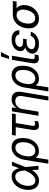

<svg xmlns="http://www.w3.org/2000/svg" viewBox="1448 -2260 1017 3953"><g transform="rotate(-90 1956.5 -283.5)"><path d="M211.9 11.7Q142.6 10.7 96.7 -26.6Q50.8 -64 33 -128.9Q15.1 -193.8 29.3 -278.3Q42 -358.9 80.8 -420.7Q119.6 -482.4 176.8 -517.6Q233.9 -552.7 300.8 -552.7Q352.1 -552.7 385.7 -533Q419.4 -513.2 439.7 -479Q460 -444.8 469.7 -400.4L503.9 -403.3L493.2 -271.5L519.5 0H439.5L422.9 -280.3Q421.9 -304.7 417 -337.9Q412.1 -371.1 399.2 -403.1Q386.2 -435.1 362.1 -456.3Q337.9 -477.5 297.9 -477.5Q253.9 -477.5 215.1 -450.2Q176.3 -422.9 148.7 -375.2Q121.1 -327.6 110.4 -265.6Q101.1 -208 110.6 -162.4Q120.1 -116.7 146.5 -90.3Q172.9 -64 213.9 -63.5Q254.4 -63.5 287.8 -85.9Q321.3 -108.4 347.4 -142.3Q373.5 -176.3 391.8 -211.9Q410.2 -247.6 420.9 -274.4L524.4 -545.9H604.5L495.1 -271.5L460 -137.7L432.6 -134.8Q406.2 -90.8 373.5 -57.6Q340.8 -24.4 300.8 -6.1Q260.7 12.2 211.9 11.7Z M562.5 203.1 641.6 -280.3Q656.7 -371.6 695.3 -432.1Q733.9 -492.7 788.1 -522.7Q842.3 -552.7 904.3 -552.7Q958 -552.7 996.8 -531.7Q1035.6 -510.7 1058.8 -471.4Q1082 -432.1 1088.9 -377Q1095.7 -321.8 1085.9 -253.9L1085 -244.1Q1072.3 -170.4 1035.6 -113Q999 -55.7 943.8 -22.9Q888.7 9.8 820.3 9.8Q765.1 9.8 731 -12.2Q696.8 -34.2 677.7 -74.7Q658.7 -115.2 648.4 -170.9L715.8 -240.2Q711.4 -214.8 713.6 -184.6Q715.8 -154.3 727.5 -127.2Q739.3 -100.1 763.9 -82.8Q788.6 -65.4 829.1 -65.4Q877 -65.4 911.6 -90.1Q946.3 -114.7 968 -155.5Q989.7 -196.3 998 -244.1L1000 -253.9Q1008.8 -316.9 1001.5 -366.7Q994.1 -416.5 967.5 -445.6Q940.9 -474.6 891.6 -474.6Q842.3 -474.6 807.1 -445.6Q772 -416.5 751 -372.1Q730 -327.6 722.7 -281.2L646.5 203.1Z M1596.7 -545.9 1584 -467.8H1140.6L1153.3 -545.9ZM1328.1 -545.9H1412.1L1343.8 -131.8Q1338.4 -101.1 1344.7 -88.1Q1351.1 -75.2 1363.3 -72.5Q1375.5 -69.8 1386.7 -69.3Q1399.4 -69.8 1412.1 -75Q1424.8 -80.1 1433.6 -85L1444.3 -18.6Q1418 -0.5 1394.8 4.6Q1371.6 9.8 1347.7 9.8Q1292.5 9.8 1269.8 -23.9Q1247.1 -57.6 1259.8 -136.7Z M1687.5 -328.1 1633.8 0H1549.8L1640.6 -545.9H1721.7L1707 -460H1714.8Q1740.2 -502 1783.9 -527.3Q1827.6 -552.7 1889.6 -552.7Q1944.8 -552.7 1982.4 -530.3Q2020 -507.8 2035.6 -462.2Q2051.3 -416.5 2040 -346.7L1947.3 204.1H1863.3L1955.1 -340.8Q1965.3 -404.8 1938.2 -440.9Q1911.1 -477.1 1852.5 -477.5Q1813 -477.5 1778.6 -460Q1744.1 -442.4 1720.2 -409.2Q1696.3 -376 1687.5 -328.1Z M2050.8 203.1 2129.9 -280.3Q2145 -371.6 2183.6 -432.1Q2222.2 -492.7 2276.4 -522.7Q2330.6 -552.7 2392.6 -552.7Q2446.3 -552.7 2485.1 -531.7Q2523.9 -510.7 2547.1 -471.4Q2570.3 -432.1 2577.1 -377Q2584 -321.8 2574.2 -253.9L2573.2 -244.1Q2560.5 -170.4 2523.9 -113Q2487.3 -55.7 2432.1 -22.9Q2377 9.8 2308.6 9.8Q2253.4 9.8 2219.2 -12.2Q2185.1 -34.2 2166 -74.7Q2147 -115.2 2136.7 -170.9L2204.1 -240.2Q2199.7 -214.8 2201.9 -184.6Q2204.1 -154.3 2215.8 -127.2Q2227.5 -100.1 2252.2 -82.8Q2276.9 -65.4 2317.4 -65.4Q2365.2 -65.4 2399.9 -90.1Q2434.6 -114.7 2456.3 -155.5Q2478 -196.3 2486.3 -244.1L2488.3 -253.9Q2497.1 -316.9 2489.7 -366.7Q2482.4 -416.5 2455.8 -445.6Q2429.2 -474.6 2379.9 -474.6Q2330.6 -474.6 2295.4 -445.6Q2260.3 -416.5 2239.3 -372.1Q2218.3 -327.6 2210.9 -281.2L2134.8 203.1Z M2701.2 -545.9H2785.2L2716.8 -134.8Q2710.4 -96.7 2728.8 -85.9Q2747.1 -75.2 2769.5 -75.2Q2780.3 -75.2 2793.2 -77.6Q2806.2 -80.1 2812.5 -82L2799.8 -2.9Q2787.6 0.5 2769.5 3.9Q2751.5 7.3 2725.6 6.8Q2675.3 7.3 2647.9 -24.4Q2620.6 -56.2 2632.8 -134.8ZM2719.7 -606.4 2771.5 -772.5H2862.3L2778.3 -606.4Z M3058.6 -284.2H3131.8L3127 -244.1H3061.5Q3023.4 -244.1 2993.2 -231.7Q2962.9 -219.2 2944.1 -198.5Q2925.3 -177.7 2920.9 -152.3Q2914.6 -113.8 2947.8 -90.3Q2981 -66.9 3043 -66.4Q3102.5 -66.9 3138.7 -89.6Q3174.8 -112.3 3194.3 -159.2H3280.3Q3269 -120.6 3246.1 -89.6Q3223.1 -58.6 3190.2 -36.4Q3157.2 -14.2 3115.7 -2.2Q3074.2 9.8 3025.4 9.8Q2962.4 9.8 2916 -10Q2869.6 -29.8 2846.7 -65.4Q2823.7 -101.1 2831.1 -147.5Q2836.4 -176.8 2857.7 -208.5Q2878.9 -240.2 2926.5 -262.2Q2974.1 -284.2 3058.6 -284.2ZM3128.9 -261.7H3055.7Q2993.7 -261.7 2957 -273.7Q2920.4 -285.6 2903.1 -304.9Q2885.7 -324.2 2882.1 -347.2Q2878.4 -370.1 2881.8 -391.6Q2890.6 -442.4 2922.9 -478.3Q2955.1 -514.2 3005.4 -533.4Q3055.7 -552.7 3118.2 -552.7Q3180.2 -552.7 3223.4 -533.9Q3266.6 -515.1 3289.1 -479.7Q3311.5 -444.3 3309.6 -394.5H3221.7Q3219.7 -432.1 3189.9 -454.6Q3160.2 -477.1 3105.5 -477.5Q3049.3 -477.1 3011.7 -453.9Q2974.1 -430.7 2967.8 -391.6Q2962.4 -357.9 2987.8 -337.4Q3013.2 -316.9 3072.3 -316.4H3137.7Z M3353.5 -258.8 3356.4 -269.5Q3368.7 -342.8 3406.2 -401.4Q3443.8 -460 3502.4 -494.1Q3561 -528.3 3634.8 -528.3Q3649.9 -526.9 3661.4 -517.6Q3672.9 -508.3 3687 -496.3Q3701.2 -484.4 3723.6 -474.6Q3763.7 -457 3789.6 -424.3Q3815.4 -391.6 3825 -347.2Q3834.5 -302.7 3825.2 -249L3823.2 -238.3Q3813 -174.8 3775.6 -117.9Q3738.3 -61 3679.9 -25.6Q3621.6 9.8 3546.9 9.8Q3472.2 9.8 3425 -25.6Q3377.9 -61 3359.6 -121.8Q3341.3 -182.6 3353.5 -258.8ZM3454.1 -269.5 3451.2 -258.8Q3442.9 -207.5 3450.2 -164.3Q3457.5 -121.1 3484.1 -94.7Q3510.7 -68.4 3559.6 -68.4Q3607.9 -68.4 3642.6 -94.7Q3677.2 -121.1 3698.7 -164.3Q3720.2 -207.5 3728.5 -258.8L3731.4 -269.5Q3739.3 -318.4 3731.4 -359.4Q3723.6 -400.4 3697.3 -425.3Q3670.9 -450.2 3622.1 -450.2Q3573.7 -450.2 3538.8 -425.3Q3503.9 -400.4 3482.9 -359.4Q3461.9 -318.4 3454.1 -269.5ZM3913.1 -528.3 3900.4 -450.2H3622.1L3634.8 -528.3Z"/></g></svg>

Font: Inter Tight
Style: Italic
Weight: 400
Italic angle: -9.39999°
Designer: Rasmus Andersson
Foundry: rsms
Version: Version 3.002